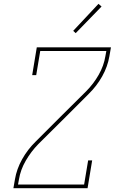

<svg xmlns="http://www.w3.org/2000/svg" viewBox="-20 -982 640 1002"><path d="M50 0 58 -46Q67 -100 95.5 -151Q124 -202 166 -243L297 -374L429 -505Q468 -544 495 -591.5Q522 -639 530 -689L535 -716H190L169 -590H148L172 -735H559L551 -689Q542 -635 513.5 -584Q485 -533 443 -492L312 -361L180 -230Q142 -191 114.5 -143.5Q87 -96 79 -46L74 -19H419L440 -145H461L437 0ZM375 -809 362 -821 494 -962 510 -948Z"/></svg>

Font: Iosevka Curly Slab ThEx
Style: Italic
Weight: 100
Width: 7
Italic angle: -9°
Monospace: yes
Designer: Belleve Invis
Foundry: Belleve Invis
Version: Version 11.1.0; ttfautohint (v1.8.3)